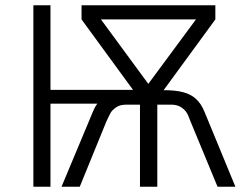

<svg xmlns="http://www.w3.org/2000/svg" viewBox="-20 -710 956 730"><path d="M106.9 -689.9H171.9V-368.2H485.8L290 -636.2V-689.9H798.8V-636.2L602.1 -367.2Q646.5 -367.2 675.8 -359.6Q705.1 -352.1 725.1 -334Q745.1 -315.9 757.8 -284.2L875 0H807.1L704.1 -249Q703.1 -251.5 696 -269.5Q689 -287.6 672.4 -299.8Q655.8 -312 632.8 -312H578.1V0H512.2V-312H458Q435.5 -312 420.9 -301.5Q406.2 -291 400.6 -281Q395 -271 384.8 -249L283.2 0H213.9L334 -287.1Q335 -289.1 339.1 -298.1Q343.3 -307.1 350.1 -315.9H171.9V0H106.9ZM543.9 -391.1 725.1 -636.2H363.8Z"/></svg>

Font: Acari Sans Light
Style: Regular
Weight: 300
Designer: Alfredo Marco Pradil and Stefan Peev
Foundry: Hanken Design Co.
Version: Version 1.045;January 11, 2019;FontCreator 11.5.0.2425 64-bi